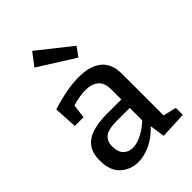

<svg xmlns="http://www.w3.org/2000/svg" viewBox="-239 -918 1031 1031"><g transform="rotate(-45 276.0 -403.0)"><path d="M382 6 369 -80Q328 -35 279.5 -12.5Q231 10 186 10Q128 10 86.5 -28Q45 -66 45 -142Q45 -200 70 -232.5Q95 -265 140 -279Q185 -293 246 -293H359V-368Q359 -420 332 -442.5Q305 -465 257 -465Q213 -465 158 -448L148 -369H82L74 -502Q135 -521 186.5 -530.5Q238 -540 282 -540Q366 -540 412.5 -503Q459 -466 459 -386V-72L534 -54V-1ZM146 -149Q146 -106 167 -85.5Q188 -65 220 -65Q251 -65 287.5 -83.5Q324 -102 359 -134V-229H262Q196 -229 171 -209Q146 -189 146 -149ZM205 -816 393 -667 355 -615 150 -744Z"/></g></svg>

Font: Bitter Medium
Style: Regular
Weight: 500
Designer: Sol Matas, and Bitter project Authors
Foundry: Sol Matas
Version: Version 2.001